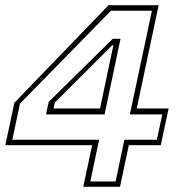

<svg xmlns="http://www.w3.org/2000/svg" viewBox="-36 -720 704 740"><path d="M285 0 319 -160.5H-15.5L19.5 -324L382.5 -700H575.5L491 -302H614L583.5 -160.5H460.5L426.5 0ZM312 -20.5H409.5L443.5 -181.5H568.5L589.5 -279H464.5L549.5 -678.5H391.5L41 -320.5L11.5 -181.5H346ZM141.5 -279 151.5 -327 398.5 -570.5H428.5L367 -279ZM170.5 -302H349.5L401 -545.5H396.5L175 -324.5Z"/></svg>

Font: Tourney Expanded ExtraLight
Style: Italic
Weight: 200
Width: 7
Italic angle: -12°
Designer: Tyler Finck
Foundry: Etcetera Type Co
Version: Version 1.010; ttfautohint (v1.8.3)